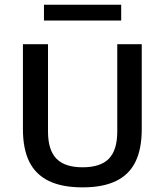

<svg xmlns="http://www.w3.org/2000/svg" viewBox="-20 -781 693 808"><path d="M327.5 7.5Q241 7.5 185.5 -19.5Q130 -46.5 103.2 -100.5Q76.5 -154.5 76.5 -237V-595H182V-227.5Q182 -149.5 217.5 -113.2Q253 -77 327.5 -77Q403 -77 438.2 -113.2Q473.5 -149.5 473.5 -227.5V-595H576.5V-237Q576.5 -154.5 550.2 -100.5Q524 -46.5 468.8 -19.5Q413.5 7.5 327.5 7.5ZM165 -694.5V-761H490V-694.5Z"/></svg>

Font: Encode Sans SC Medium
Style: Regular
Weight: 500
Version: Version 3.002